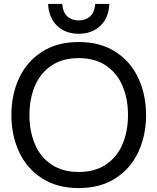

<svg xmlns="http://www.w3.org/2000/svg" viewBox="-20 -946 802 978"><path d="M38 -360Q38 -463 77 -547.5Q116 -632 193.5 -682Q271 -732 381 -732Q491 -732 568.5 -682Q646 -632 685 -547.5Q724 -463 724 -360Q724 -257 685 -172.5Q646 -88 568.5 -38Q491 12 381 12Q271 12 193.5 -38Q116 -88 77 -172.5Q38 -257 38 -360ZM381 -70Q464 -70 520.5 -108.5Q577 -147 604.5 -212.5Q632 -278 632 -360Q632 -442 604.5 -507.5Q577 -573 520.5 -611.5Q464 -650 381 -650Q298 -650 241.5 -611.5Q185 -573 157.5 -507.5Q130 -442 130 -360Q130 -278 157.5 -212.5Q185 -147 241.5 -108.5Q298 -70 381 -70ZM225 -926H297Q300 -884 322.5 -863Q345 -842 381 -842Q417 -842 439.5 -863Q462 -884 465 -926H537Q534 -856 491.5 -815Q449 -774 381 -774Q313 -774 270.5 -815Q228 -856 225 -926Z"/></svg>

Font: Aspekta 400
Style: Regular
Weight: 400
Designer: Ivo Dolenc
Version: Version 2.000